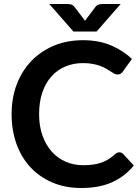

<svg xmlns="http://www.w3.org/2000/svg" viewBox="-20 -932 701 960"><path d="M38 0ZM576.5 -170.5Q587.5 -170.5 596 -162L649 -104.5Q605 -50 540.8 -21Q476.5 8 386.5 8Q306 8 241.8 -19.5Q177.5 -47 132 -96Q86.5 -145 62.2 -213Q38 -281 38 -361.5Q38 -443 64 -510.8Q90 -578.5 137.2 -627.5Q184.5 -676.5 250 -703.8Q315.5 -731 395 -731Q474 -731 535.2 -705Q596.5 -679 639.5 -637L594.5 -574.5Q590.5 -568.5 584.2 -564Q578 -559.5 567 -559.5Q559.5 -559.5 551.5 -563.8Q543.5 -568 534 -574.2Q524.5 -580.5 512 -588Q499.5 -595.5 483 -601.8Q466.5 -608 444.8 -612.2Q423 -616.5 394.5 -616.5Q346 -616.5 305.8 -599.2Q265.5 -582 236.5 -549.2Q207.5 -516.5 191.5 -469.2Q175.5 -422 175.5 -361.5Q175.5 -300.5 192.8 -253Q210 -205.5 239.5 -173Q269 -140.5 309 -123.2Q349 -106 395 -106Q422.5 -106 444.8 -109Q467 -112 485.8 -118.5Q504.5 -125 521.2 -135.2Q538 -145.5 554.5 -160.5Q559.5 -165 565 -167.8Q570.5 -170.5 576.5 -170.5ZM226.5 -912H316Q323.5 -912 334 -910Q344.5 -908 353 -897L397.5 -838.5L405 -827.5Q407.5 -831.5 412.5 -838.5L456.5 -896.5Q465 -908 475.8 -910Q486.5 -912 494 -912H583.5L463 -774.5H347Z"/></svg>

Font: Lato
Style: Bold
Weight: 700
Designer: Lukasz Dziedzic
Foundry: tyPoland Lukasz Dziedzic
Version: Version 2.007; 2014-02-27